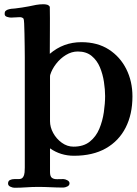

<svg xmlns="http://www.w3.org/2000/svg" viewBox="-20 -752 648 906"><path d="M476 -299Q476 -329 470.5 -365.5Q465 -402 451.5 -434.5Q438 -467 412.5 -488Q387 -509 347 -509Q318 -509 291 -492.5Q264 -476 244.5 -450.5Q225 -425 217 -399Q216 -396 216 -389V-180Q216 -152 231 -124.5Q246 -97 271.5 -78.5Q297 -60 327 -60Q374 -60 403.5 -83.5Q433 -107 448.5 -144Q464 -181 470 -222.5Q476 -264 476 -299ZM605 -297Q605 -213 573 -150Q541 -87 479.5 -52Q418 -17 329 -17Q266 -17 216 -52V60Q216 81 225.5 87.5Q235 94 250 93.5Q265 93 279 93Q287 93 297.5 98.5Q308 104 308 113Q308 123 297.5 128Q287 133 279 133Q249 133 219 131.5Q189 130 159 130Q131 130 103.5 132Q76 134 48 134Q40 134 29 129Q18 124 18 114Q18 102 27 97.5Q36 93 48.5 93Q61 93 69 93Q83 93 89 83.5Q95 74 96 61.5Q97 49 97 39Q97 -83 97 -205.5Q97 -328 97 -451Q97 -458 97 -481Q97 -504 96.5 -534Q96 -564 95.5 -592.5Q95 -621 94 -641Q93 -661 91 -664Q85 -671 73 -671Q63 -671 53 -670Q43 -669 32 -669Q24 -669 13 -672.5Q2 -676 2 -686Q2 -695 4.5 -698.5Q7 -702 15 -706Q23 -709 33 -710.5Q43 -712 51 -712Q68 -714 84 -716.5Q100 -719 116 -722Q133 -726 150.5 -729Q168 -732 185 -732Q193 -732 201.5 -730Q210 -728 215 -720V-721Q216 -665 215.5 -609.5Q215 -554 215 -498Q279 -553 364 -553Q440 -553 493.5 -518.5Q547 -484 576 -426Q605 -368 605 -297Z"/></svg>

Font: Kaisei Tokumin ExtraBold
Style: Regular
Weight: 800
Designer: Font-Kai, 金井和夫
Foundry: KAZUO KANAI
Version: Version 5.003